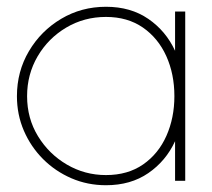

<svg xmlns="http://www.w3.org/2000/svg" viewBox="-20 -534 627 567"><path d="M497 -500H527V0H497V-117Q470 -58.5 418 -22.8Q366 13 293 13Q238.5 13 191 -7.5Q143.5 -28 107.2 -64.2Q71 -100.5 50.5 -148Q30 -195.5 30 -250Q30 -323 65.5 -383Q101 -443 160.8 -478.5Q220.5 -514 293 -514Q366 -514 418 -478.2Q470 -442.5 497 -384ZM293 -17Q357.5 -17 402.8 -48.5Q448 -80 471.5 -133Q495 -186 495 -250Q495 -315.5 471 -368.5Q447 -421.5 401.8 -452.8Q356.5 -484 293 -484Q228.5 -484 175.5 -452.5Q122.5 -421 91.2 -367.8Q60 -314.5 60 -250Q60 -184.5 92.2 -131.8Q124.5 -79 177.5 -48Q230.5 -17 293 -17Z"/></svg>

Font: Urbanist Thin
Style: Regular
Weight: 100
Designer: Corey Hu
Foundry: Corey Hu
Version: Version 1.330; ttfautohint (v1.8.4.7-5d5b)